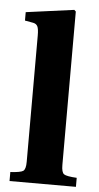

<svg xmlns="http://www.w3.org/2000/svg" viewBox="-53 -776 416 809"><g transform="rotate(5 154.5 -371.0)"><path d="M19 0V-38.1Q62.5 -40.5 73.2 -48.1Q84 -55.7 84 -86.9V-621.1Q84 -649.4 78.6 -659.9Q73.2 -670.4 60.1 -672.9L24.9 -679.2V-714.8L228 -742.2L234.9 -735.8V-86.9Q234.9 -55.7 245.6 -48.1Q256.3 -40.5 299.8 -38.1V0Z"/></g></svg>

Font: Linguistics Pro
Style: Bold
Weight: 700
Designer: Stefan Peev, Context Ltd
Foundry: Stefan Peev, Context Ltd
Version: Version 001.000